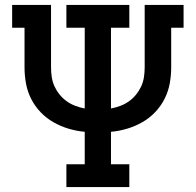

<svg xmlns="http://www.w3.org/2000/svg" viewBox="-20 -755 790 775"><path d="M248 0V-92H322V-223Q289 -226 257 -235.5Q225 -245 196 -261.5Q167 -278 144 -302Q121 -326 106 -355.5Q91 -385 85 -417.5Q79 -450 79 -483V-643H29V-735H186V-483Q186 -463 189 -443.5Q192 -424 200 -406.5Q208 -389 220.5 -373.5Q233 -358 249 -346.5Q265 -335 283.5 -328Q302 -321 322 -317V-643H248V-735H502V-643H428V-317Q448 -321 466.5 -328Q485 -335 501 -346.5Q517 -358 529.5 -373.5Q542 -389 550 -406.5Q558 -424 561 -443.5Q564 -463 564 -483V-735H721V-643H671V-483Q671 -450 665 -417.5Q659 -385 644 -355.5Q629 -326 606 -302Q583 -278 554 -261.5Q525 -245 493 -235.5Q461 -226 428 -223V-92H502V0Z"/></svg>

Font: Iosevka Etoile Semibold
Style: Regular
Weight: 600
Designer: Belleve Invis
Foundry: Belleve Invis
Version: Version 22.1.2; ttfautohint (v1.8.4)